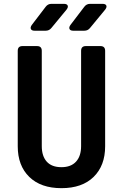

<svg xmlns="http://www.w3.org/2000/svg" viewBox="-20 -970 640 1000"><path d="M300 10Q192.7 10 132.6 -48.5Q72.4 -107.1 72.4 -208.2V-705.3Q72.4 -730 97.1 -730H172.9Q197.6 -730 197.6 -705.3V-208.8Q197.6 -157 223.5 -128.1Q249.5 -99.3 300 -99.3Q349.5 -99.3 376 -128.1Q402.4 -157 402.4 -208.8V-705.3Q402.4 -730 427.1 -730H502.9Q527.6 -730 527.6 -705.3V-208.2Q527.6 -107.3 467.6 -48.6Q407.7 10 300 10ZM361.7 -810Q346.3 -810 342.2 -818.8Q338 -827.5 346.8 -839.9L419.4 -935.1Q430.7 -950 449.2 -950H513.6Q529.5 -950 533.6 -941.5Q537.6 -932.9 527.9 -920.1L448.9 -824.3Q437.6 -810 419.1 -810ZM160.4 -810Q145.1 -810 140.9 -818.8Q136.8 -827.5 145.5 -839.9L218.2 -935.1Q229.5 -950 248 -950H312.3Q328.2 -950 332.3 -941.5Q336.4 -932.9 326.7 -920.1L247.7 -824.3Q236.3 -810 217.8 -810Z"/></svg>

Font: Pitagon Sans Mono
Style: Regular
Weight: 400
Monospace: yes
Designer: Travis Tran
Foundry: Pitagon
Version: Version 1.001;gftools[0.9.26]